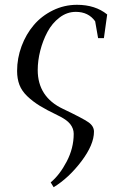

<svg xmlns="http://www.w3.org/2000/svg" viewBox="-20 -472 493 795"><path d="M50.8 -178.2Q50.8 -231 69.3 -280.8Q87.9 -330.6 120.1 -368.4Q152.3 -406.2 199.2 -429.2Q246.1 -452.1 298.8 -452.1Q374.5 -452.1 423.8 -412.1L410.2 -314H386.2L374 -383.8Q346.2 -422.9 293.9 -422.9Q257.3 -422.9 226.6 -399.4Q195.8 -376 176.5 -339.8Q157.2 -303.7 146.7 -262.2Q136.2 -220.7 136.2 -182.1Q136.2 -70.3 241.2 -21Q323.2 18.1 346.2 34.2Q369.1 50.3 369.1 73.2Q369.1 127 317.1 195.8Q265.1 264.6 202.1 303.2L189.9 283.2Q227.1 252.4 256.1 197Q285.2 141.6 285.2 82Q285.2 60.1 270.5 41.5Q255.9 22.9 217.8 4.9Q172.9 -16.6 144 -34.4Q115.2 -52.2 92.8 -73.7Q70.3 -95.2 60.5 -120.6Q50.8 -146 50.8 -178.2Z"/></svg>

Font: Dihjauti
Style: Bold Italic
Weight: 700
Italic angle: -9°
Designer: T. Christopher White
Version: Version 3.0.0